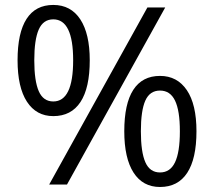

<svg xmlns="http://www.w3.org/2000/svg" viewBox="-20 -744 863 774"><path d="M118.2 -501Q118.2 -418 136.2 -376.5Q154.3 -335 194.8 -335Q274.9 -335 274.9 -501Q274.9 -666 194.8 -666Q154.3 -666 136.2 -625Q118.2 -584 118.2 -501ZM341.8 -501Q341.8 -389.6 304.4 -332.8Q267.1 -275.9 194.8 -275.9Q126.5 -275.9 88.6 -334Q50.8 -392.1 50.8 -501Q50.8 -611.8 87.2 -668Q123.5 -724.1 194.8 -724.1Q265.6 -724.1 303.7 -666Q341.8 -607.9 341.8 -501ZM547.9 -214.8Q547.9 -131.3 565.9 -90.1Q584 -48.8 625 -48.8Q666 -48.8 685.5 -89.6Q705.1 -130.4 705.1 -214.8Q705.1 -298.3 685.5 -338.6Q666 -378.9 625 -378.9Q584 -378.9 565.9 -338.6Q547.9 -298.3 547.9 -214.8ZM772 -214.8Q772 -104 734.6 -47.1Q697.3 9.8 625 9.8Q555.7 9.8 518.3 -48.3Q481 -106.4 481 -214.8Q481 -325.7 517.3 -381.8Q553.7 -438 625 -438Q694.3 -438 733.2 -380.6Q772 -323.2 772 -214.8ZM646 -713.9 250 0H178.2L574.2 -713.9Z"/></svg>

Font: f0_2797  
Style: Regular
Weight: 400
Foundry: Ascender Corporation
Version: Version 1.10